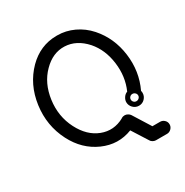

<svg xmlns="http://www.w3.org/2000/svg" viewBox="-181 -846 1063 1101"><g transform="rotate(-30 350.0 -296.0)"><path d="M348 -698Q404 -698 456.5 -673.5Q509 -649 549 -604Q623 -520 638.5 -402.5Q654 -285 605 -182Q607 -175 607 -168Q607 -146 591.5 -130Q576 -114 553.5 -114Q531 -114 515 -130Q499 -146 499 -168Q499 -183 509 -198Q519 -213 534 -218Q570 -299 557.5 -393.5Q545 -488 490 -551Q429 -619 352 -622Q275 -625 212 -561Q148 -497 134 -394.5Q120 -292 165 -204Q209 -118 283.5 -89.5Q358 -61 431 -101V-102Q441 -108 453 -108Q454 -108 454 -108Q463 -108 473 -102.5Q483 -97 488 -89L560 26H610Q611 26 611 26Q627 26 639 37.5Q651 49 651 65.5Q651 82 639 94Q627 106 611 106Q611 106 610 106H537Q528 106 518 100.5Q508 95 504 87L438 -17Q341 21 243.5 -22Q146 -65 93 -168Q36 -279 53.5 -406Q71 -533 155 -618Q234 -697 341 -698Q345 -698 348 -698ZM570.5 -185Q563 -192 553 -192Q543 -192 536 -185Q529 -178 529 -168Q529 -158 536 -151Q543 -144 553 -144Q563 -144 570.5 -151Q578 -158 578 -168Q578 -178 570.5 -185Z"/></g></svg>

Font: Sakbunderan
Style: Regular
Weight: 400
Version: Version 1.00